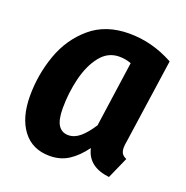

<svg xmlns="http://www.w3.org/2000/svg" viewBox="-106 -643 733 757"><g transform="rotate(20 260.5 -264.5)"><path d="M498 -496 447 -142Q444 -126 444 -115Q444 -100 449.5 -91Q455 -82 469 -76L429 14Q339 4 323 -69Q293 -28 259 -6Q225 16 180 16Q107 16 67 -37Q27 -90 27 -181Q27 -270 56.5 -353Q86 -436 150 -490.5Q214 -545 312 -545Q409 -545 498 -496ZM165 -179Q165 -130 179.5 -108Q194 -86 221 -86Q247 -86 270 -105.5Q293 -125 317 -162L356 -437Q332 -446 306 -446Q258 -446 226.5 -406Q195 -366 180 -304.5Q165 -243 165 -179Z"/></g></svg>

Font: Fira Sans Condensed SemiBold
Style: Italic
Weight: 600
Width: 3
Italic angle: -8°
Designer: bBox Type GmbH & Carrois Corporate GbR & Edenspiekermann AG
Foundry: bBox Type GmbH & Carrois Corporate GbR & Edenspiekermann AG
Version: Version 4.301